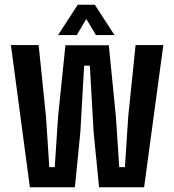

<svg xmlns="http://www.w3.org/2000/svg" viewBox="-20 -790 735 810"><path d="M106 0 26 -600H143L174 -298L188 -85H211L225 -298L256 -599H439L469 -298L483 -85H507L521 -298L552 -600H669L588 0H398L375 -232L359 -513H335L319 -233L296 0ZM225 -642 308 -770H380L463 -642H385L344 -710L304 -642Z"/></svg>

Font: Big Shoulders Text
Style: Bold
Weight: 700
Designer: Patric King
Foundry: XO Type Co
Version: Version 1.000; ttfautohint (v1.8.2)